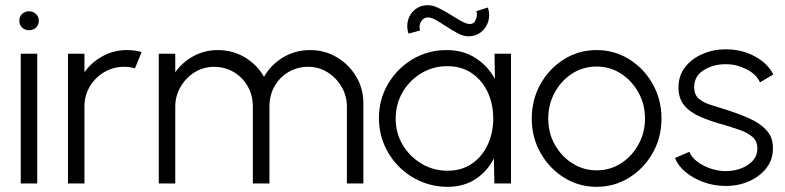

<svg xmlns="http://www.w3.org/2000/svg" viewBox="-20 -707 3026 740"><path d="M60 -500H123.5V0H60ZM92 -590.5Q76 -590.5 65.2 -600.8Q54.5 -611 54.5 -627Q54.5 -643 65.2 -653.2Q76 -663.5 92 -663.5Q107.5 -663.5 118.5 -653.2Q129.5 -643 129.5 -627Q129.5 -611 118.8 -600.8Q108 -590.5 92 -590.5Z M242 0V-500H305.5V-428.5Q332.5 -467 375.5 -490.5Q418.5 -514 469.5 -514Q499.5 -514 526 -506.5L500 -443.5Q481 -449.5 458.5 -449.5Q416.5 -449.5 381.8 -429Q347 -408.5 326.2 -373.8Q305.5 -339 305.5 -297V0Z M592 0V-500H655.5V-428.5Q682.5 -467 725.5 -490.5Q768.5 -514 819.5 -514Q877 -514 924 -485.8Q971 -457.5 997.5 -411Q1024 -457.5 1071 -485.8Q1118 -514 1175 -514Q1232 -514 1278.5 -486.2Q1325 -458.5 1352.8 -412Q1380.5 -365.5 1380.5 -308.5V0H1317V-295.5Q1317 -337 1296.8 -372Q1276.5 -407 1242.8 -428.2Q1209 -449.5 1167.5 -449.5Q1126.5 -449.5 1092.5 -429.8Q1058.5 -410 1038.5 -375.2Q1018.5 -340.5 1018.5 -295.5V0H954.5V-295.5Q954.5 -340.5 934.2 -375.2Q914 -410 880 -429.8Q846 -449.5 805 -449.5Q764 -449.5 730 -428.2Q696 -407 675.8 -372Q655.5 -337 655.5 -295.5V0Z M1886 -500H1949.5V0H1885.5L1883.5 -96.5Q1859 -47.5 1813.5 -17.2Q1768 13 1705.5 13Q1650.5 13 1602.5 -7.5Q1554.5 -28 1518 -64.5Q1481.5 -101 1461 -149Q1440.5 -197 1440.5 -252Q1440.5 -324.5 1475.8 -384Q1511 -443.5 1570.2 -478.8Q1629.5 -514 1701.5 -514Q1765.5 -514 1813 -483.2Q1860.5 -452.5 1887.5 -403ZM1704 -49Q1759.5 -49 1799 -76.2Q1838.5 -103.5 1859.8 -149.2Q1881 -195 1881 -250Q1881 -306.5 1859.5 -352.2Q1838 -398 1798.2 -425Q1758.5 -452 1704 -452Q1649 -452 1603.8 -424.8Q1558.5 -397.5 1531.8 -351.8Q1505 -306 1505 -250Q1505 -193.5 1532.5 -148Q1560 -102.5 1605.2 -75.8Q1650.5 -49 1704 -49ZM1785 -567Q1766.5 -567 1744.2 -578.8Q1722 -590.5 1699.5 -605.5Q1677 -620.5 1657.2 -631.2Q1637.5 -642 1624.5 -639.5Q1610.5 -637 1602.2 -623Q1594 -609 1599 -589.5L1554.5 -577.5Q1545.5 -604.5 1552.8 -629.8Q1560 -655 1580.2 -671Q1600.5 -687 1629 -687Q1648 -687 1670.5 -676Q1693 -665 1715.8 -650.8Q1738.5 -636.5 1758.2 -625.5Q1778 -614.5 1791 -614.5Q1808 -614.5 1814.5 -632.8Q1821 -651 1816 -664L1860.5 -678Q1869.5 -649.5 1861.8 -624.2Q1854 -599 1833.8 -583Q1813.5 -567 1785 -567Z M2279.5 13Q2210.5 13 2153.8 -22.5Q2097 -58 2063.2 -117.8Q2029.5 -177.5 2029.5 -250Q2029.5 -323 2063.2 -383Q2097 -443 2153.8 -478.5Q2210.5 -514 2279.5 -514Q2348.5 -514 2405.2 -478.5Q2462 -443 2495.8 -383Q2529.5 -323 2529.5 -250Q2529.5 -177.5 2495.8 -117.8Q2462 -58 2405.2 -22.5Q2348.5 13 2279.5 13ZM2279.5 -50.5Q2332 -50.5 2374.2 -78Q2416.5 -105.5 2441.2 -151Q2466 -196.5 2466 -250Q2466 -304.5 2441 -350Q2416 -395.5 2373.8 -423Q2331.5 -450.5 2279.5 -450.5Q2226.5 -450.5 2184.2 -422.8Q2142 -395 2117.5 -349.5Q2093 -304 2093 -250Q2093 -194.5 2118.5 -149.2Q2144 -104 2186.5 -77.2Q2229 -50.5 2279.5 -50.5Z M2772 9.5Q2730.5 9 2691.2 -5.2Q2652 -19.5 2622.8 -43.5Q2593.5 -67.5 2581.5 -98L2637 -122Q2645 -101 2667.5 -84Q2690 -67 2719.2 -57.2Q2748.5 -47.5 2777 -47.5Q2808.5 -47.5 2836.5 -58Q2864.5 -68.5 2881.8 -88Q2899 -107.5 2899 -134.5Q2899 -163 2880.2 -179.2Q2861.5 -195.5 2833 -205.5Q2804.5 -215.5 2774.5 -224.5Q2720.5 -239 2680 -256.5Q2639.5 -274 2617.2 -300.8Q2595 -327.5 2595 -370.5Q2595 -415.5 2620.5 -448.2Q2646 -481 2687.8 -499Q2729.5 -517 2777 -517Q2838.5 -517 2888.5 -490.2Q2938.5 -463.5 2960.5 -420L2909 -389.5Q2895 -421 2857.5 -440Q2820 -459 2780.5 -459.5Q2730.5 -460.5 2693 -437.2Q2655.5 -414 2655.5 -371.5Q2655.5 -342.5 2672.2 -327.5Q2689 -312.5 2718 -303.2Q2747 -294 2784 -282.5Q2830 -267.5 2870.2 -249.5Q2910.5 -231.5 2935 -204.2Q2959.5 -177 2959 -135.5Q2959 -90.5 2932.5 -57.5Q2906 -24.5 2863.2 -6.8Q2820.5 11 2772 9.5Z"/></svg>

Font: Urbanist Light
Style: Regular
Weight: 300
Designer: Corey Hu
Foundry: Corey Hu
Version: Version 1.330; ttfautohint (v1.8.4.7-5d5b)